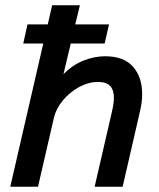

<svg xmlns="http://www.w3.org/2000/svg" viewBox="-20 -710 603 730"><path d="M520.5 -353Q520.5 -322.8 513.2 -291L446.3 0H339.8L405.8 -286.1Q413.1 -317.9 413.1 -338.4Q413.1 -367.2 398.9 -382.8Q384.8 -398.4 352.5 -398.4Q316.4 -398.4 280.5 -378.9Q244.6 -359.4 218.8 -327.9Q192.9 -296.4 185.1 -262.7L124.5 0H19L144.5 -544.4H68.4L84.5 -617.2H161.6L178.2 -689.9H283.7L266.1 -617.2H394.5L377.9 -544.4H249L221.2 -427.7Q255.4 -462.9 297.1 -479.5Q338.9 -496.1 379.4 -496.1Q451.2 -496.1 485.8 -456.3Q520.5 -416.5 520.5 -353Z"/></svg>

Font: Acari Sans SemiBold
Style: Italic
Weight: 600
Italic angle: -13°
Designer: Alfredo Marco Pradil and Stefan Peev
Foundry: Hanken Design Co.
Version: Version 1.045;January 11, 2019;FontCreator 11.5.0.2425 64-bi